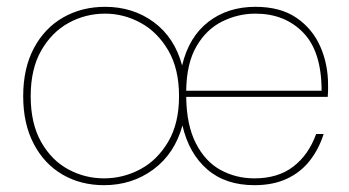

<svg xmlns="http://www.w3.org/2000/svg" viewBox="-20 -531 1024 563"><path d="M285 12Q217 12 163.5 -19Q110 -50 79 -109Q48 -168 48 -249Q48 -331 79.5 -390Q111 -449 165.5 -480Q220 -511 288 -511Q370 -511 431 -466Q492 -421 514 -339Q534 -423 591 -467Q648 -511 729 -511Q802 -511 849 -479Q896 -447 919 -395Q942 -343 942 -282Q942 -272 942 -265Q942 -258 941 -247H526Q527 -164 554.5 -110.5Q582 -57 627 -32.5Q672 -8 726 -8Q795 -8 840 -42.5Q885 -77 907 -138H929Q915 -94 888.5 -60Q862 -26 821.5 -7Q781 12 726 12Q641 12 587.5 -34.5Q534 -81 515 -163Q492 -80 429.5 -34Q367 12 285 12ZM285 -8Q341 -8 391 -34.5Q441 -61 473 -115Q505 -169 505 -249Q505 -329 473.5 -383Q442 -437 392.5 -464Q343 -491 288 -491Q231 -491 181.5 -464Q132 -437 101 -383Q70 -329 70 -249Q70 -169 100.5 -115Q131 -61 180 -34.5Q229 -8 285 -8ZM526 -265H923Q923 -380 869 -435.5Q815 -491 729 -491Q678 -491 631.5 -468Q585 -445 556 -395Q527 -345 526 -265Z"/></svg>

Font: DM Sans 20pt Thin
Style: Regular
Weight: 250
Version: Version 4.004;gftools[0.9.30]